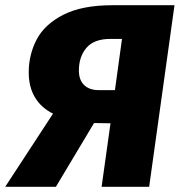

<svg xmlns="http://www.w3.org/2000/svg" viewBox="-60 -715 688 735"><path d="M608 -695 511 0H329L363 -243L300 -244L154 0H-40L143 -280Q98 -302 74 -342Q50 -382 50 -438Q50 -506 80.5 -564Q111 -622 182.5 -658.5Q254 -695 370 -695ZM407 -566H362Q300 -566 271 -532Q242 -498 242 -445Q242 -409 262 -389.5Q282 -370 318 -370H380Z"/></svg>

Font: Trujillo ExtraBold
Style: Italic
Weight: 800
Italic angle: -8°
Designer: Fira Sans original fonts by bBox Type GmbH, Carrois Corporate GbR, & Edenspiekermann AG / Changes by Cristiano Sobral
Foundry: Fira Sans original fonts by bBox Type GmbH, Carrois Corporate GbR, & Edenspiekermann AG / Changes by Cristiano Sobral
Version: Version 4.301;July 28, 2020;FontCreator 13.0.0.2655 64-bit